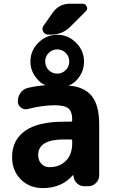

<svg xmlns="http://www.w3.org/2000/svg" viewBox="-20 -1004 602 1014"><path d="M282.2 -615.2Q308.6 -615.2 327.1 -633.8Q345.7 -652.3 345.7 -679.2Q345.7 -706.1 327.1 -724.6Q308.6 -743.2 282.2 -743.2Q255.9 -743.2 237.3 -724.6Q218.8 -706.1 218.8 -679.2Q218.8 -652.3 237.3 -633.8Q255.9 -615.2 282.2 -615.2ZM353.5 -361.3Q361.3 -361.3 361.3 -369.1V-372.1Q361.3 -415 341.3 -431.6Q321.3 -448.2 267.6 -448.2Q207 -448.2 127.9 -428.7Q122.1 -426.8 116.2 -426.8Q102.5 -426.8 90.8 -435.5Q74.2 -448.2 74.2 -468.8Q74.2 -494.1 88.9 -514.2Q103.5 -534.2 127.9 -540Q174.8 -550.8 217.8 -553.7Q217.8 -553.7 218.3 -554.2Q218.8 -554.7 217.8 -555.7Q194.3 -562.5 169.9 -594.7Q140.6 -631.8 140.6 -678.7Q140.6 -736.3 182.6 -778.3Q224.6 -820.3 282.2 -820.3Q339.8 -820.3 381.8 -778.3Q423.8 -736.3 423.8 -678.7Q423.8 -630.9 395.5 -593.8Q371.1 -560.5 343.8 -553.7Q343.8 -553.7 343.8 -553.2Q343.8 -552.7 343.8 -551.8Q422.9 -545.9 462.9 -499Q503.9 -450.2 503.9 -345.7V-78.1Q503.9 -54.7 486.8 -37.6Q469.7 -20.5 446.3 -20.5H425.8Q402.3 -20.5 385.7 -36.6Q369.1 -52.7 368.2 -76.2Q368.2 -77.1 366.2 -78.1Q364.3 -79.1 363.3 -77.1Q304.7 -10.7 206.1 -10.7Q135.7 -10.7 89.8 -56.6Q43.9 -102.5 43.9 -174.8Q43.9 -263.7 111.8 -312.5Q179.7 -361.3 317.4 -361.3ZM361.3 -259.8Q361.3 -267.6 353.5 -267.6H317.4Q182.6 -267.6 181.6 -186.5Q181.6 -157.2 198.2 -139.2Q214.8 -121.1 241.2 -121.1Q293.9 -121.1 327.6 -154.3Q361.3 -187.5 361.3 -247.1ZM258.8 -937.5Q292 -984.4 349.6 -984.4H416Q431.6 -984.4 437.5 -969.7Q440.4 -964.8 440.4 -960Q440.4 -951.2 432.6 -944.3L349.6 -861.3Q308.6 -821.3 251 -821.3H234.4Q215.8 -821.3 208 -837.9Q204.1 -844.7 204.1 -851.6Q204.1 -860.4 210 -868.2Z"/></svg>

Font: Gen Jyuu Gothic Bold
Style: Bold
Weight: 700
Designer: [Source Han Sans]
Ryoko NISHIZUKA  (kana & ideographs); Paul D. Hunt (Latin, Greek & Cyrillic); Wenlong ZHANG  (bopomofo
Version: Version 1.002.20150607